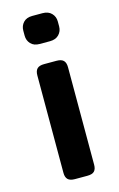

<svg xmlns="http://www.w3.org/2000/svg" viewBox="-108 -727 478 774"><g transform="rotate(-15 131.0 -340.0)"><path d="M59 -611V-632Q59 -652 72 -666Q85 -680 109 -680H152Q176 -680 189.5 -666Q203 -652 203 -632V-611Q203 -591 189.5 -577Q176 -563 152 -563H109Q85 -563 72 -577Q59 -591 59 -611ZM67 -36V-443Q67 -462 76 -471Q85 -480 105 -480H157Q177 -480 186 -471Q195 -462 195 -443V-36Q195 -18 186.5 -9Q178 0 157 0H105Q85 0 76 -9Q67 -18 67 -36Z"/></g></svg>

Font: Mitr
Style: Regular
Weight: 400
Designer: Thanarat Vachiruckul
Foundry: Cadson Demak
Version: Version 1.003